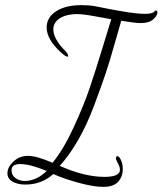

<svg xmlns="http://www.w3.org/2000/svg" viewBox="-20 -662 634 749"><path d="M414 -587Q411 -587 358.5 -597Q306 -607 282 -607Q254 -607 233 -600Q212 -593 200 -579.5Q188 -566 188 -548Q188 -510 235 -463Q238 -460 240.5 -456.5Q243 -453 244.5 -449.5Q246 -446 246 -444Q246 -442 245.5 -441.5Q245 -441 243 -441Q236 -441 216 -459Q162 -509 162 -555Q162 -594 199 -618Q236 -642 298 -642Q311 -642 325.5 -641Q340 -640 355 -637Q360 -636 400.5 -628Q441 -620 480 -614Q519 -608 545 -608Q575 -608 582 -617Q585 -620 588 -621Q594 -621 594 -613Q594 -610 592.5 -606Q591 -602 587 -596.5Q583 -591 577 -586Q569 -579 557 -575.5Q545 -572 528 -572Q508 -572 453 -581Q451 -576 429 -497.5Q407 -419 391 -372Q375 -325 347 -250Q319 -175 285 -116Q251 -57 213 -15Q309 28 388 28Q448 28 448 0Q448 -8 444 -17Q440 -26 436 -33.5Q432 -41 432 -43Q432 -47 434 -50.5Q436 -54 439 -53Q447 -50 453 -35Q459 -20 459 -2Q459 27 441 47Q423 67 383 67Q345 67 286.5 51Q228 35 188 17Q142 58 79 58Q49 58 29 46.5Q9 35 9 14Q9 -10 32.5 -32Q56 -54 89 -54Q123 -54 185 -27Q227 -78 267 -164.5Q307 -251 330 -319Q353 -387 380.5 -477.5Q408 -568 414 -587ZM162 5Q147 -2 115 -12Q83 -22 59 -22Q25 -22 25 2Q25 21 40 32.5Q55 44 78 44Q123 43 162 5Z"/></svg>

Font: Bilbo Swash Caps
Style: Regular
Weight: 400
Designer: Robert E. Leuschke
Foundry: Robert E. Leuschke
Version: Version 1.003